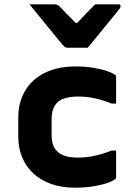

<svg xmlns="http://www.w3.org/2000/svg" viewBox="-20 -861 640 893"><path d="M332 -552Q380 -552 419 -545Q458 -538 483.5 -528.5Q509 -519 517 -511Q519 -510 519.5 -507.5Q520 -505 520 -503Q520 -472 520 -441Q520 -410 520 -379H500Q460 -395 422.5 -403.5Q385 -412 343 -412Q303 -412 275.5 -402Q248 -392 234 -368.5Q220 -345 220 -305V-233Q220 -208 226 -189.5Q232 -171 246 -157Q260 -143 283.5 -135.5Q307 -128 343 -128Q371 -128 397 -132Q423 -136 448.5 -143.5Q474 -151 500 -161H520Q520 -130 520 -99Q520 -68 520 -37Q520 -35 519.5 -33Q519 -31 517 -29Q509 -21 483.5 -11.5Q458 -2 418 5Q378 12 328 12Q266 12 217.5 -5.5Q169 -23 135 -54.5Q101 -86 83 -129.5Q65 -173 65 -225V-315Q65 -384 96 -437.5Q127 -491 187 -521.5Q247 -552 332 -552ZM388 -639Q364 -639 340.5 -639Q317 -639 294 -639Q286 -639 281 -643Q276 -647 264 -661Q257 -670 240 -690.5Q223 -711 201 -738Q179 -765 157 -792Q135 -819 117 -841Q145 -841 173 -841Q201 -841 229 -841Q240 -841 245.5 -839Q251 -837 258 -830Q268 -820 290.5 -796.5Q313 -773 353 -733L301 -754H367L317 -731Q354 -771 378.5 -796Q403 -821 423 -841H530Q534 -841 536.5 -840Q539 -839 540 -836.5Q541 -834 541 -832Q541 -827 538 -823Q535 -819 523 -804Q512 -790 493.5 -767.5Q475 -745 454.5 -720Q434 -695 416 -673Q398 -651 388 -639Z"/></svg>

Font: Recursive Monospace ExtraBold
Style: Regular
Weight: 800
Version: Version 1.047